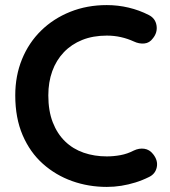

<svg xmlns="http://www.w3.org/2000/svg" viewBox="-20 -725 667 755"><path d="M565 -666Q591 -653 595.5 -625Q600 -597 581 -574Q568 -556 547.5 -554Q527 -552 506 -562Q482 -573 455.5 -579Q429 -585 400 -585Q346 -585 303.5 -568Q261 -551 231 -519.5Q201 -488 185.5 -445Q170 -402 170 -350Q170 -289 187.5 -244Q205 -199 236 -169Q267 -139 309 -124.5Q351 -110 400 -110Q427 -110 454 -115Q481 -120 506 -133Q527 -143 547.5 -140Q568 -137 582 -119Q602 -94 596.5 -67.5Q591 -41 566 -29Q540 -16 512.5 -7.5Q485 1 457 5.5Q429 10 400 10Q328 10 263.5 -13Q199 -36 148.5 -81Q98 -126 69 -193.5Q40 -261 40 -350Q40 -427 66.5 -492Q93 -557 141.5 -604.5Q190 -652 256 -678.5Q322 -705 400 -705Q444 -705 486 -695Q528 -685 565 -666Z"/></svg>

Font: Quicksand Light
Style: Bold
Weight: 700
Version: Version 3.004